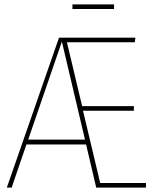

<svg xmlns="http://www.w3.org/2000/svg" viewBox="-20 -852 722 872"><path d="M435 -21H643V0H417L371 -196H100L33 0H11L248 -681H595L592 -660H284L353 -370H588V-349H357ZM108 -218H366L261 -663ZM498 -811H309V-832H498Z"/></svg>

Font: Fira Sans Condensed Thin
Style: Regular
Weight: 250
Width: 3
Designer: Carrois Corporate & Edenspiekermann AG
Foundry: Carrois Corporate GbR & Edenspiekermann AG
Version: Version 4.203